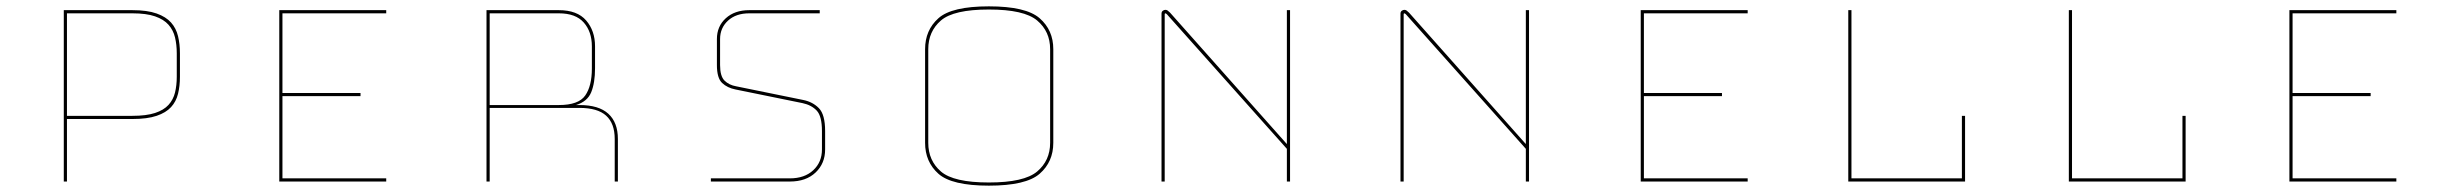

<svg xmlns="http://www.w3.org/2000/svg" viewBox="-20 -662 7710 605"><path d="M397 -287H191V-90H181V-630H397Q444 -630 473.5 -619.5Q503 -609 519 -591Q535 -573 541 -548Q547 -523 547 -494V-420Q547 -391 541 -366.5Q535 -342 519 -324.5Q503 -307 473.5 -297Q444 -287 397 -287ZM191 -297H397Q441 -297 468.5 -306Q496 -315 511 -331.5Q526 -348 531.5 -370.5Q537 -393 537 -420V-494Q537 -521 531.5 -544Q526 -567 511 -584Q496 -601 468.5 -610.5Q441 -620 397 -620H191Z M1197 -100V-90H860V-630H1197V-620H870V-369H1116V-359H870V-100Z M1741 -620H1523V-331H1741Q1803 -331 1824 -361Q1845 -391 1845 -446V-516Q1845 -562 1819.5 -591Q1794 -620 1741 -620ZM1523 -90H1513V-630H1741Q1799 -630 1827 -597.5Q1855 -565 1855 -516V-447Q1855 -401 1843 -371.5Q1831 -342 1795 -331H1806Q1867 -331 1897 -303.5Q1927 -276 1927 -224V-90H1917V-224Q1917 -273 1890 -297.5Q1863 -322 1806 -322H1523Z M2563 -630V-620H2341Q2299 -620 2274 -597Q2249 -574 2249 -539V-457Q2249 -422 2263 -408Q2277 -394 2300 -390L2511 -347Q2541 -341 2560.5 -321Q2580 -301 2580 -249V-191Q2580 -147 2550 -118.5Q2520 -90 2469 -90H2220V-100H2469Q2515 -100 2542.5 -125.5Q2570 -151 2570 -191V-249Q2570 -296 2553.5 -313.5Q2537 -331 2509 -337L2298 -380Q2272 -385 2255.5 -400.5Q2239 -416 2239 -457V-539Q2239 -579 2267 -604.5Q2295 -630 2341 -630Z M3299 -212Q3299 -152 3256 -114.5Q3213 -77 3096 -77Q2979 -77 2937 -114.5Q2895 -152 2895 -212V-507Q2895 -567 2937 -604.5Q2979 -642 3096 -642Q3213 -642 3256 -604.5Q3299 -567 3299 -507ZM2905 -212Q2905 -156 2945 -121.5Q2985 -87 3096 -87Q3207 -87 3248 -121.5Q3289 -156 3289 -212V-507Q3289 -563 3248 -597.5Q3207 -632 3096 -632Q2985 -632 2945 -597.5Q2905 -563 2905 -507Z M3667 -622 4035 -208V-630H4045V-90H4035V-193L3657 -617Q3656 -618 3654.5 -619Q3653 -620 3652 -620Q3651 -620 3650.5 -619Q3650 -618 3650 -617V-90H3640V-619Q3640 -625 3644 -628Q3648 -631 3652 -631Q3656 -631 3659 -629Q3662 -627 3667 -622Z M4420 -622 4788 -208V-630H4798V-90H4788V-193L4410 -617Q4409 -618 4407.5 -619Q4406 -620 4405 -620Q4404 -620 4403.5 -619Q4403 -618 4403 -617V-90H4393V-619Q4393 -625 4397 -628Q4401 -631 4405 -631Q4409 -631 4412 -629Q4415 -627 4420 -622Z M5487 -100V-90H5150V-630H5487V-620H5160V-369H5406V-359H5160V-100Z M5804 -90V-630H5814V-100H6162V-297H6172V-90Z M6499 -90V-630H6509V-100H6857V-297H6867V-90Z M7531 -100V-90H7194V-630H7531V-620H7204V-369H7450V-359H7204V-100Z"/></svg>

Font: Bungee Hairline
Style: Regular
Weight: 400
Designer: David Jonathan Ross
Foundry: David Jonathan Ross
Version: Version 1.000;PS 1.0;hotconv 1.0.72;makeotf.lib2.5.5900